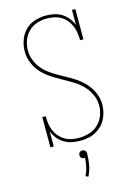

<svg xmlns="http://www.w3.org/2000/svg" viewBox="-141 -816 781 1110"><g transform="rotate(-15 250.0 -261.0)"><path d="M254 8Q229 8 204.5 3Q180 -2 158.5 -15Q137 -28 121.5 -47.5Q106 -67 97 -90V0H77V-181H97Q97 -159 100 -137.5Q103 -116 111.5 -95.5Q120 -75 134.5 -58Q149 -41 167.5 -30Q186 -19 207.5 -14.5Q229 -10 251 -10Q282 -10 312.5 -19Q343 -28 366 -49.5Q389 -71 400.5 -101Q412 -131 412 -162Q412 -197 396.5 -229.5Q381 -262 356 -286.5Q331 -311 300.5 -329Q270 -347 239.5 -364Q209 -381 179.5 -400.5Q150 -420 127 -446Q104 -472 90.5 -505Q77 -538 77 -573Q77 -607 88.5 -640Q100 -673 123.5 -697Q147 -721 180 -732Q213 -743 248 -743Q272 -743 296.5 -738Q321 -733 342 -720Q363 -707 378.5 -687.5Q394 -668 403 -645V-735H423V-554H403Q403 -576 400 -597.5Q397 -619 388.5 -639Q380 -659 366 -676.5Q352 -694 333 -705Q314 -716 292.5 -720.5Q271 -725 249 -725Q219 -725 189.5 -715.5Q160 -706 138.5 -684Q117 -662 106.5 -633Q96 -604 96 -573Q96 -545 106 -518.5Q116 -492 133 -469.5Q150 -447 172.5 -430Q195 -413 219 -399Q243 -385 268 -371.5Q293 -358 316.5 -343Q340 -328 361 -309Q382 -290 397.5 -267Q413 -244 422 -217Q431 -190 431 -162Q431 -139 425.5 -116.5Q420 -94 409 -73.5Q398 -53 381 -37Q364 -21 343.5 -10.5Q323 0 300 4Q277 8 254 8ZM245 221 230 213Q242 189 247.5 163Q253 137 255 110Q253 110 252 110Q251 110 250 110Q245 110 241 109Q237 108 233.5 104.5Q230 101 228.5 96.5Q227 92 227 88Q227 83 228.5 79Q230 75 233.5 71.5Q237 68 241 66.5Q245 65 250 65Q255 65 259 66.5Q263 68 266.5 71.5Q270 75 271.5 79Q273 83 273 88Q273 122 267 156Q261 190 245 221Z"/></g></svg>

Font: Iosevka Slab Thin
Style: Regular
Weight: 100
Monospace: yes
Designer: Belleve Invis
Foundry: Belleve Invis
Version: Version 11.1.0; ttfautohint (v1.8.3)